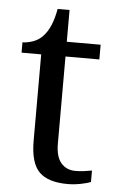

<svg xmlns="http://www.w3.org/2000/svg" viewBox="-50 -695 452 740"><g transform="rotate(5 176.0 -324.5)"><path d="M240 10Q164 10 129.5 -24.5Q95 -59 95 -145V-479H19V-519Q37 -519 59 -526.5Q81 -534 97 -551Q114 -569 125 -595Q136 -621 143 -659H189V-536H320V-479H189V-142Q189 -91 210 -67Q231 -43 265 -43Q283 -43 298 -45Q313 -47 329 -50V-6Q316 0 290 5Q264 10 240 10Z"/></g></svg>

Font: Noto Serif Vithkuqi
Style: Regular
Weight: 400
Version: Version 1.005